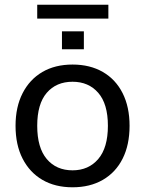

<svg xmlns="http://www.w3.org/2000/svg" viewBox="-20 -786 616 815"><path d="M288 9Q214 9 160 -22.5Q106 -54 76 -112.5Q46 -171 46 -252Q46 -332 76 -390.5Q106 -449 160 -480.5Q214 -512 288 -512Q362 -512 416.5 -480.5Q471 -449 500.5 -390.5Q530 -332 530 -252Q530 -171 500.5 -112.5Q471 -54 416.5 -22.5Q362 9 288 9ZM288 -63Q356 -63 397 -111Q438 -159 438 -252Q438 -345 397 -392Q356 -439 288 -439Q219 -439 178.5 -392Q138 -345 138 -252Q138 -159 178.5 -111Q219 -63 288 -63ZM138 -707V-766H440V-707ZM243 -577V-653H336V-577Z"/></svg>

Font: Mulish Medium
Style: Regular
Weight: 500
Designer: Vernon Adams
Foundry: Vernon Adams
Version: Version 3.603; ttfautohint (v1.8.3)